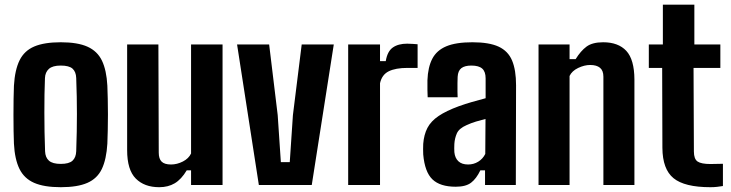

<svg xmlns="http://www.w3.org/2000/svg" viewBox="-20 -790 3121 820"><path d="M239.5 9.5Q168.5 9.5 126 -9Q83.5 -27.5 63.2 -68.5Q43 -109.5 39.5 -176.5Q38.5 -198.5 38 -230.8Q37.5 -263 37.5 -299.2Q37.5 -335.5 38 -368.5Q38.5 -401.5 39.5 -424Q43.5 -492 63.8 -532.8Q84 -573.5 126.5 -591.5Q169 -609.5 239.5 -609.5Q311.5 -609.5 353.8 -590.5Q396 -571.5 415.5 -530.8Q435 -490 438.5 -424Q439.5 -401.5 440.2 -368.8Q441 -336 441 -300.5Q441 -265 440.2 -232.2Q439.5 -199.5 438.5 -176.5Q434.5 -109.5 415 -68.5Q395.5 -27.5 353.2 -9Q311 9.5 239.5 9.5ZM239.5 -90Q275 -90 289.8 -103.8Q304.5 -117.5 305.5 -144Q307 -188.5 307.8 -227.5Q308.5 -266.5 308.5 -303.2Q308.5 -340 307.8 -377.5Q307 -415 305.5 -457Q304.5 -483.5 289.8 -496.8Q275 -510 239.5 -510Q204.5 -510 188.8 -495.8Q173 -481.5 172 -456.5Q170.5 -423.5 170 -386Q169.5 -348.5 169.5 -308.2Q169.5 -268 170.2 -226.8Q171 -185.5 172.5 -144Q173.5 -117.5 189 -103.8Q204.5 -90 239.5 -90Z M660 9.5Q596.5 9.5 559.8 -27.5Q523 -64.5 523 -149V-600H656.5L658 -138Q658 -112 670.2 -99.8Q682.5 -87.5 710.5 -87.5Q736 -87.5 761 -100.2Q786 -113 796 -134.5V-600H930.5V0H796V-62.5H777.5Q754.5 -24 726.2 -7.2Q698 9.5 660 9.5Z M1085.5 0 992.5 -600H1129.5L1166 -298.5L1179.5 -97.5H1217.5L1231 -298.5L1268.5 -600H1405.5L1311.5 0Z M1467 0V-600H1603V-529H1627.5Q1634.5 -571 1657.8 -587.2Q1681 -603.5 1719 -603.5Q1731 -603.5 1743.2 -602.5Q1755.5 -601.5 1763.5 -601V-500H1720.5Q1669.5 -500 1640.2 -485.5Q1611 -471 1603 -434.5V0Z M1926.5 7.5Q1859.5 7.5 1826.8 -24Q1794 -55.5 1787.5 -130.5Q1787 -140 1787 -153.2Q1787 -166.5 1787.5 -175.5Q1790.5 -215 1805.5 -243.8Q1820.5 -272.5 1853 -294.5Q1885.5 -316.5 1940 -336.5Q1968 -346.5 1994.8 -354.2Q2021.5 -362 2054 -370.5V-455.5Q2054 -484 2039.5 -497Q2025 -510 1993 -510Q1965 -510 1950.5 -499Q1936 -488 1934.5 -462Q1934 -454 1933.8 -434.8Q1933.5 -415.5 1933.8 -397.2Q1934 -379 1934.5 -374.5H1806.5Q1806 -384.5 1805.5 -405.5Q1805 -426.5 1805.5 -447Q1807.5 -503 1826.2 -539Q1845 -575 1886 -592.2Q1927 -609.5 1997.5 -609.5Q2069 -609.5 2109.5 -590.8Q2150 -572 2167 -531.5Q2184 -491 2184 -426L2183 0H2051.5V-62.5H2031.5Q2014.5 -27 1992 -9.8Q1969.5 7.5 1926.5 7.5ZM1979 -87.5Q2003 -87.5 2022.5 -99.5Q2042 -111.5 2052.5 -132.5L2053.5 -282Q2033.5 -277 2012.8 -270.8Q1992 -264.5 1972.5 -255.5Q1940.5 -241.5 1931.2 -220.5Q1922 -199.5 1920.5 -175.5Q1920 -162.5 1920 -156.5Q1920 -150.5 1920.5 -140Q1923 -115 1937.8 -101.2Q1952.5 -87.5 1979 -87.5Z M2280 0V-600H2412.5V-537.5H2438.5Q2460 -572.5 2485 -591Q2510 -609.5 2556 -609.5Q2620.5 -609.5 2654.8 -572.8Q2689 -536 2689.5 -451V0H2557V-462.5Q2557 -488.5 2542.5 -500.5Q2528 -512.5 2500.5 -512.5Q2476 -512.5 2449.2 -499.8Q2422.5 -487 2412.5 -465.5V0Z M3014 9.5Q2903.5 9.5 2856.5 -29Q2809.5 -67.5 2809 -158.5L2808 -500H2751V-600H2811V-770H2945.5V-600H3056.5V-500H2942L2943.5 -143Q2943.5 -111 2959.2 -100.2Q2975 -89.5 3014.5 -89.5Q3028 -89.5 3040.2 -90Q3052.5 -90.5 3067.5 -90.5V4.5Q3055.5 6.5 3042.5 8Q3029.5 9.5 3014 9.5Z"/></svg>

Font: Big Shoulders Text Thin ExtraBold
Style: Regular
Weight: 800
Version: Version 2.002